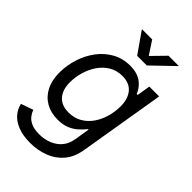

<svg xmlns="http://www.w3.org/2000/svg" viewBox="-282 -848 1160 1160"><g transform="rotate(45 298.5 -268.0)"><path d="M216.8 214.4Q155.3 214.4 112.1 197.5Q68.8 180.7 43.7 151.6Q18.6 122.6 11.2 86.4L89.4 59.1Q95.7 78.1 109.6 96.4Q123.5 114.7 149.7 126.7Q175.8 138.7 218.3 138.7Q286.6 138.7 335.2 104.2Q383.8 69.8 394.5 3.4L410.2 -92.8L404.8 -91.3Q388.7 -70.8 366.2 -50.3Q343.8 -29.8 312 -16.1Q280.3 -2.4 235.4 -2.4Q176.8 -2.4 133.3 -27.3Q89.8 -52.2 65.7 -98.9Q41.5 -145.5 41.5 -210.9Q41.5 -272.5 60.3 -331.8Q79.1 -391.1 114.7 -439Q150.4 -486.8 200.9 -515.1Q251.5 -543.5 315.4 -543.5Q351.1 -543.5 376.5 -534.7Q401.9 -525.9 419.2 -511.5Q436.5 -497.1 447.3 -480.7Q458 -464.4 464.4 -449.2L471.7 -450.7L485.8 -535.6H569.8L478.5 12.2Q466.8 84.5 428.5 128.9Q390.1 173.3 335 193.8Q279.8 214.4 216.8 214.4ZM251 -79.6Q299.8 -79.6 336.7 -101.3Q373.5 -123 398.2 -158.9Q422.9 -194.8 435.3 -239Q447.8 -283.2 447.8 -328.6Q447.8 -391.6 417 -429Q386.2 -466.3 325.7 -466.3Q278.3 -466.3 241.7 -444.6Q205.1 -422.9 179.7 -386.2Q154.3 -349.6 141.1 -304.9Q127.9 -260.3 127.9 -214.4Q127.9 -151.4 159.4 -115.5Q190.9 -79.6 251 -79.6ZM296.4 -749.5 352.5 -664.1 436 -749.5H522.5L521.5 -746.6L384.8 -615.2H302.2L210.4 -746.6L210.9 -749.5Z"/></g></svg>

Font: Inter 20pt
Style: Italic
Weight: 400
Italic angle: -9.3988°
Version: Version 4.001;git-66647c0bb